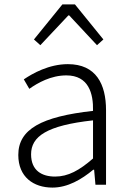

<svg xmlns="http://www.w3.org/2000/svg" viewBox="-20 -838 587 871"><path d="M218 13C287 13 350 -24 403 -68H407L413 0H461V-338C461 -456 416 -547 288 -547C202 -547 128 -505 88 -478L113 -435C151 -462 211 -496 281 -496C382 -496 404 -414 402 -335C168 -309 63 -252 63 -135C63 -35 132 13 218 13ZM230 -37C170 -37 121 -64 121 -138C121 -219 192 -269 402 -292V-119C340 -65 289 -37 230 -37ZM134 -659 163 -633 290 -768H294L420 -633L449 -659L320 -818H263Z"/></svg>

Font: Noto Sans TC Light
Style: Regular
Weight: 300
Designer: Ryoko NISHIZUKA 西塚涼子 (kana, bopomofo & ideographs); Paul D. Hunt (Latin, Greek & Cyrillic); Sandoll Communications 산돌커뮤니
Foundry: Adobe
Version: Version 2.004;hotconv 1.0.118;makeotfexe 2.5.65603